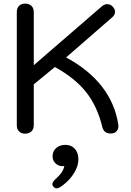

<svg xmlns="http://www.w3.org/2000/svg" viewBox="-20 -730 727 1063"><path d="M547 -25Q519 -141 457.5 -219Q396 -297 284 -359L167 -263V-37Q167 -15 154 -2.5Q141 10 119 10Q98 10 85.5 -2.5Q73 -15 73 -37V-663Q73 -685 85.5 -697.5Q98 -710 119 -710Q141 -710 154 -697.5Q167 -685 167 -663V-369L544 -695Q558 -707 573 -707Q592 -707 604 -693Q617 -680 617 -665Q617 -647 601 -634L346 -412Q472 -344 544.5 -250.5Q617 -157 635 -40Q638 -20 627.5 -6Q617 8 598 9Q557 12 547 -25ZM270 290Q270 277 287 262Q331 223 336 189L327 190Q304 190 287.5 174.5Q271 159 271 136Q271 107 291 89.5Q311 72 342 72Q375 72 394.5 94Q414 116 414 153Q414 188 391 226.5Q368 265 330 294Q306 313 293 313Q285 313 277 305Q270 298 270 290Z"/></svg>

Font: Kodchasan Medium
Style: Regular
Weight: 500
Designer: Katatrad Aksorn Co.,Ltd.
Foundry: Cadson Demak Co.,Ltd.
Version: Version 1.000; ttfautohint (v1.6)